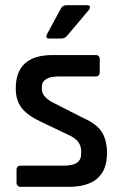

<svg xmlns="http://www.w3.org/2000/svg" viewBox="-20 -723 475 743"><path d="M239 -703H317Q325 -703 327.5 -698.5Q330 -694 325 -686L241 -586Q232 -574 217 -574H170Q154 -574 162 -591L214 -687Q221 -703 239 -703ZM245 0H61Q44 0 44 -17V-66Q44 -82 61 -82H229Q294 -82 294 -127V-139Q294 -179 247 -200L138 -252Q87 -276 64 -305Q41 -334 41 -381Q41 -510 184 -510H350Q366 -510 366 -493V-444Q366 -427 350 -427H204Q174 -427 158 -416.5Q142 -406 142 -389V-378Q142 -346 193 -322L303 -266Q355 -243 374.5 -211.5Q394 -180 394 -130Q394 0 245 0Z"/></svg>

Font: Rajdhani Semibold
Style: Regular
Weight: 600
Designer: Satya Rajpurohit, Jyotish Sonowal
Foundry: Indian Type Foundry
Version: Version 1.200;PS 1.0;hotconv 1.0.78;makeotf.lib2.5.61930; tt